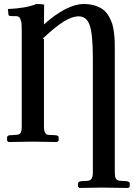

<svg xmlns="http://www.w3.org/2000/svg" viewBox="-20 -704 666 953"><path d="M87.9 -75.2V-554.2Q87.9 -597.7 84 -600.1Q80.6 -614.7 74.7 -619.4Q68.8 -624 59.1 -624H41Q27.3 -624 24.2 -627Q21 -629.9 21 -642.1Q20.5 -645 20 -650.9Q19.5 -656.7 19 -659.2Q109.9 -663.1 160.2 -684.1Q188 -684.1 199.2 -681.2Q199.2 -675.3 198.7 -646.5Q198.2 -617.7 198.2 -595.2V-583Q313 -684.1 396 -684.1Q427.2 -684.1 451.9 -676Q476.6 -668 492.4 -656Q508.3 -644 519.8 -623.8Q531.2 -603.5 536.9 -586.2Q542.5 -568.8 545.7 -542.5Q548.8 -516.1 549.3 -499.3Q549.8 -482.4 549.8 -456.1V152.8Q549.8 172.4 554.9 181.9Q560.1 191.4 573.2 192.9Q575.2 192.9 579.6 193.4Q584 193.8 585.9 193.8L602.1 194.8Q610.4 194.8 616.7 197.5Q623 200.2 624 204.1V210.9V222.2L617.2 229Q527.3 227.1 481.9 227.1L374 229L367.2 222.2V210.9Q367.2 206.1 368.2 204.1Q368.2 200.2 374.3 197.5Q380.4 194.8 389.2 194.8L413.1 193.8Q414.1 193.8 415.8 193.4Q417.5 192.9 418 192.9Q440.9 190.4 440.9 152.8V-415Q440.9 -532.7 425.5 -577.9Q410.2 -623 370.1 -623Q338.9 -623 297.9 -598.1Q256.8 -573.2 192.9 -513.2L198.2 -509.8V-85.9V-69.8Q199.7 -50.8 205.6 -42.5Q211.4 -34.2 225.1 -34.2L249 -33.2Q269.5 -33.2 271 -23.9V-18.1V-5.9L264.2 1Q178.2 -1 139.2 -1L22 1L15.1 -5.9V-22Q15.1 -33.2 36.1 -33.2H40L51.8 -34.2Q61 -34.2 64.9 -35.2Q77.6 -35.6 82.8 -45.4Q87.9 -55.2 87.9 -75.2Z"/></svg>

Font: Common Serif SemiBold
Style: Regular
Weight: 600
Designer: Philipp H. Poll, Khaled Hosny
Foundry: Stefan Peev, Context Ltd.
Version: Version 1.026